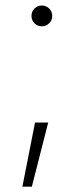

<svg xmlns="http://www.w3.org/2000/svg" viewBox="-20 -538 287 712"><path d="M63 154.3 109.9 -83.5H158.7L98.1 154.3ZM135.3 -440.4Q119.1 -440.4 107.9 -451.7Q96.7 -462.9 96.7 -479Q96.7 -495.1 107.9 -506.3Q119.1 -517.6 135.3 -517.6Q150.9 -517.6 162.4 -506.3Q173.8 -495.1 173.8 -479Q173.8 -462.9 162.4 -451.7Q150.9 -440.4 135.3 -440.4Z"/></svg>

Font: Inter Tight ExtraLight
Style: Regular
Weight: 250
Designer: Rasmus Andersson
Foundry: rsms
Version: Version 3.004